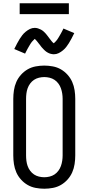

<svg xmlns="http://www.w3.org/2000/svg" viewBox="-20 -1143 540 1171"><path d="M250 8Q224 8 197.5 3Q171 -2 148.5 -15Q126 -28 108 -48Q90 -68 79.5 -92Q69 -116 65 -142.5Q61 -169 61 -195V-540Q61 -566 65 -592.5Q69 -619 79.5 -643Q90 -667 108 -687Q126 -707 148.5 -720Q171 -733 197.5 -738Q224 -743 250 -743Q276 -743 302.5 -738Q329 -733 351.5 -720Q374 -707 392 -687Q410 -667 420.5 -643Q431 -619 435 -592.5Q439 -566 439 -540V-195Q439 -169 435 -142.5Q431 -116 420.5 -92Q410 -68 392 -48Q374 -28 351.5 -15Q329 -2 302.5 3Q276 8 250 8ZM250 -62Q266 -62 282.5 -66Q299 -70 312.5 -79Q326 -88 336 -101.5Q346 -115 351.5 -130.5Q357 -146 359.5 -162.5Q362 -179 362 -195V-540Q362 -556 359.5 -572.5Q357 -589 351.5 -604.5Q346 -620 336 -633.5Q326 -647 312.5 -656Q299 -665 282.5 -669Q266 -673 250 -673Q234 -673 217.5 -669Q201 -665 187.5 -656Q174 -647 164 -633.5Q154 -620 148.5 -604.5Q143 -589 141 -572.5Q139 -556 139 -540V-195Q139 -179 141 -162.5Q143 -146 148.5 -130.5Q154 -115 164 -101.5Q174 -88 187.5 -79Q201 -70 217.5 -66Q234 -62 250 -62ZM308 -812Q303 -812 298 -813Q293 -814 288.5 -815Q284 -816 279.5 -818Q275 -820 270.5 -822.5Q266 -825 262.5 -827.5Q259 -830 255.5 -833Q252 -836 248 -840Q244 -844 241 -847.5Q238 -851 234.5 -854.5Q231 -858 228.5 -862Q226 -866 223 -869.5Q220 -873 216.5 -877.5Q213 -882 210 -886Q207 -890 204 -893.5Q201 -897 197.5 -900.5Q194 -904 192 -906Q188 -902 183 -897Q178 -892 175 -888.5Q172 -885 169 -880.5Q166 -876 163 -871Q160 -866 156.5 -860Q153 -854 149 -847Q145 -840 141 -832Q137 -824 133 -816L67 -844Q76 -862 84 -877.5Q92 -893 100 -905.5Q108 -918 116 -928.5Q124 -939 136 -949Q148 -959 162 -966Q176 -973 192 -973Q202 -973 211.5 -970Q221 -967 229.5 -962.5Q238 -958 245.5 -951.5Q253 -945 259.5 -937.5Q266 -930 271 -923Q276 -916 283 -907Q290 -898 295.5 -891Q301 -884 308 -879Q312 -882 317 -887.5Q322 -893 325 -896.5Q328 -900 331 -904.5Q334 -909 337 -914Q340 -919 343.5 -925Q347 -931 351 -938Q355 -945 359 -953Q363 -961 367 -969L433 -941Q424 -923 416 -907.5Q408 -892 400 -879.5Q392 -867 384 -856.5Q376 -846 364 -836Q352 -826 338 -819Q324 -812 308 -812ZM400 -1057H100V-1123H400Z"/></svg>

Font: Iosevka Curly Slab
Style: Regular
Weight: 400
Monospace: yes
Designer: Belleve Invis
Foundry: Belleve Invis
Version: Version 22.1.2; ttfautohint (v1.8.4)